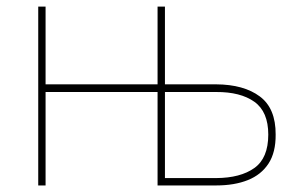

<svg xmlns="http://www.w3.org/2000/svg" viewBox="-20 -566 925 586"><path d="M96.7 0V-545.9H119.1V-308.6H469.7V-285.2H119.1V0ZM473.6 -308.6H639.6Q724.1 -308.1 772.9 -271.7Q821.8 -235.4 821.3 -155.3Q821.8 -101.1 799.6 -66.9Q777.3 -32.7 736.6 -16.4Q695.8 0 639.6 0H460.9V-545.9H483.4V-22.5H639.6Q713.9 -22.9 756.3 -53.2Q798.8 -83.5 798.8 -155.3Q798.8 -225.1 756.3 -255.4Q713.9 -285.6 639.6 -285.2H473.6Z"/></svg>

Font: Inter Tight Thin
Style: Regular
Weight: 250
Designer: Rasmus Andersson
Foundry: rsms
Version: Version 3.004